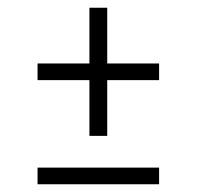

<svg xmlns="http://www.w3.org/2000/svg" viewBox="-20 -546 508 496"><path d="M77 -70V-113H391V-70ZM391 -382V-339H257V-195H211V-339H77V-382H211V-526H257V-382Z"/></svg>

Font: Raleway Thin Light
Style: Regular
Weight: 300
Version: Version 4.026